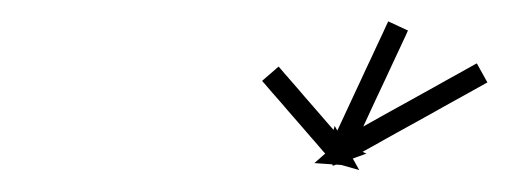

<svg xmlns="http://www.w3.org/2000/svg" viewBox="-20 -545 467 176"><path d="M353.4 -515.8C353.6 -516.2 353.8 -516.6 354 -517L335.9 -525.4C335.7 -525 335.5 -524.6 335.3 -524.2C334.8 -523.1 334.3 -522 333.7 -520.8C332.9 -519.1 332.1 -517.3 331.3 -515.5C330.2 -513.3 329.1 -511 328.1 -508.7C326.8 -506 325.5 -503.3 324.3 -500.6C322.9 -497.5 321.5 -494.5 320.1 -491.5C318.5 -488.3 317 -485 315.5 -481.8C314 -478.5 312.4 -475.1 310.9 -471.8C309.3 -468.5 307.8 -465.1 306.2 -461.8C304.7 -458.6 303.2 -455.4 301.7 -452.1C300.3 -449.1 298.9 -446.1 297.5 -443.1C296.2 -440.4 294.9 -437.7 293.7 -434.9C292.6 -432.7 291.5 -430.4 290.5 -428.1C289.7 -426.3 288.8 -424.6 288 -422.8C287.5 -421.7 287 -420.5 286.4 -419.4C286.2 -419 286.1 -418.6 285.9 -418.2L273.9 -423.8L285.1 -393L315.9 -404.2L304 -409.7C304.2 -410.1 304.4 -410.5 304.6 -410.9C305.1 -412.1 305.6 -413.2 306.1 -414.3C307 -416.1 307.8 -417.9 308.6 -419.6C309.7 -421.9 310.7 -424.2 311.8 -426.5C313.1 -429.2 314.3 -431.9 315.6 -434.6C317 -437.6 318.4 -440.7 319.8 -443.7C321.3 -446.9 322.8 -450.1 324.3 -453.4C325.9 -456.7 327.4 -460 329 -463.4C330.6 -466.7 332.1 -470 333.7 -473.4C335.2 -476.6 336.7 -479.8 338.2 -483.1C339.6 -486.1 341 -489.1 342.4 -492.1C343.7 -494.8 344.9 -497.5 346.2 -500.2C347.3 -502.5 348.3 -504.8 349.4 -507.1C350.2 -508.9 351 -510.6 351.9 -512.4C352.4 -513.5 352.9 -514.6 353.4 -515.8ZM425.4 -468.7C425.9 -468.9 426.4 -469.2 426.8 -469.4L417.1 -486.9C416.7 -486.7 416.2 -486.4 415.7 -486.2C414.4 -485.4 413.1 -484.7 411.8 -484C409.8 -482.8 407.7 -481.7 405.7 -480.6C403 -479.1 400.4 -477.6 397.8 -476.2C394.6 -474.4 391.5 -472.7 388.4 -471C384.9 -469 381.4 -467.1 377.9 -465.1C374.2 -463.1 370.4 -461 366.7 -458.9C362.9 -456.8 359 -454.6 355.2 -452.5C351.3 -450.4 347.5 -448.2 343.6 -446.1C339.9 -444 336.1 -441.9 332.4 -439.9C328.9 -437.9 325.4 -436 321.9 -434C318.8 -432.3 315.7 -430.6 312.6 -428.8C309.9 -427.4 307.3 -425.9 304.6 -424.4C302.6 -423.3 300.6 -422.2 298.5 -421C297.2 -420.3 295.9 -419.6 294.6 -418.8C294.1 -418.6 293.7 -418.3 293.2 -418.1L286.8 -429.6L277.8 -398.1L309.3 -389.1L302.9 -400.6C303.4 -400.8 303.8 -401.1 304.3 -401.4C305.6 -402.1 306.9 -402.8 308.2 -403.5C310.3 -404.7 312.3 -405.8 314.3 -406.9C317 -408.4 319.6 -409.9 322.3 -411.3C325.4 -413.1 328.5 -414.8 331.7 -416.6C335.1 -418.5 338.6 -420.4 342.1 -422.4C345.9 -424.4 349.6 -426.5 353.3 -428.6C357.2 -430.7 361 -432.9 364.9 -435C368.7 -437.2 372.6 -439.3 376.4 -441.4C380.2 -443.5 383.9 -445.6 387.6 -447.7C391.1 -449.6 394.6 -451.5 398.1 -453.5C401.2 -455.2 404.3 -456.9 407.5 -458.7C410.1 -460.2 412.8 -461.6 415.4 -463.1C417.4 -464.2 419.5 -465.4 421.5 -466.5C422.8 -467.2 424.1 -467.9 425.4 -468.7ZM236.1 -483.2C235.8 -483.5 235.6 -483.7 235.4 -484L220.3 -470.9C220.5 -470.6 220.7 -470.4 220.9 -470.1C221.6 -469.4 222.2 -468.7 222.8 -468C223.7 -466.9 224.7 -465.8 225.6 -464.7C226.9 -463.3 228.1 -461.9 229.3 -460.4C230.8 -458.8 232.2 -457.1 233.7 -455.4C235.3 -453.5 237 -451.6 238.6 -449.8C240.3 -447.8 242.1 -445.7 243.8 -443.7C245.6 -441.7 247.4 -439.6 249.2 -437.5C251 -435.4 252.8 -433.4 254.6 -431.3C256.3 -429.3 258.1 -427.3 259.8 -425.3C261.5 -423.4 263.1 -421.5 264.7 -419.6C266.2 -418 267.6 -416.3 269.1 -414.6C270.3 -413.2 271.6 -411.7 272.8 -410.3C273.7 -409.2 274.7 -408.1 275.6 -407C276.3 -406.3 276.9 -405.6 277.5 -404.9C277.7 -404.7 277.9 -404.4 278.1 -404.2L268.2 -395.5L300.9 -393.2L303.2 -425.9L293.2 -417.3C293 -417.5 292.8 -417.8 292.6 -418C292 -418.7 291.4 -419.4 290.8 -420.1C289.8 -421.2 288.9 -422.3 287.9 -423.4C286.7 -424.8 285.4 -426.3 284.2 -427.7C282.7 -429.4 281.3 -431.1 279.8 -432.7C278.2 -434.6 276.6 -436.5 274.9 -438.4C273.2 -440.4 271.5 -442.4 269.7 -444.4C267.9 -446.5 266.1 -448.5 264.3 -450.6C262.5 -452.7 260.7 -454.8 258.9 -456.8C257.2 -458.9 255.4 -460.9 253.7 -462.9C252.1 -464.7 250.4 -466.6 248.8 -468.5C247.4 -470.2 245.9 -471.9 244.4 -473.6C243.2 -475 242 -476.4 240.7 -477.8C239.8 -478.9 238.8 -480 237.9 -481.1C237.3 -481.8 236.7 -482.5 236.1 -483.2Z"/></svg>

Font: FRB American Cursive Just Arrows Extralight
Style: Italic
Weight: 200
Italic angle: -25°
Version: Version 2.0;Modular Font Editor K font №1